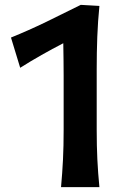

<svg xmlns="http://www.w3.org/2000/svg" viewBox="-20 -774 527 794"><path d="M232.4 0Q237.8 -59.1 240.5 -114.5Q243.2 -169.9 243.2 -237.3V-462.9Q243.2 -496.1 242.7 -529.1Q242.2 -562 241.7 -595.2Q196.3 -571.8 151.9 -546.6Q107.4 -521.5 63.5 -493.7L25.4 -618.7Q98.6 -648.4 170.7 -683.3Q242.7 -718.3 314 -753.9L391.1 -749.5Q384.8 -686.5 382.3 -621.3Q379.9 -556.2 379.9 -488.8V-237.3Q379.9 -169.9 382.6 -114.5Q385.3 -59.1 391.1 0Z"/></svg>

Font: Pinar SemiBold
Style: Regular
Weight: 600
Designer: Amin Abedi
Version: Version 3.000